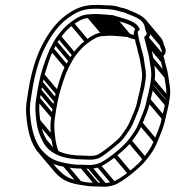

<svg xmlns="http://www.w3.org/2000/svg" viewBox="-20 -670 692 758"><path d="M347 -599.5H365C369.4 -599.5 374 -599.2 378.3 -598.5H378.8C383.2 -598.5 387.6 -598.2 392.9 -597.5L415 -595.5H415.3C420.7 -595.5 422.9 -594.8 424.2 -594C456.9 -582.2 498.1 -577 513.6 -554.9C502.8 -539.1 511.5 -524.6 512.5 -515.7L516.1 -499.2L520.5 -483.3C524.2 -463.5 530.8 -447.5 534.1 -424.8C537.8 -399.3 544 -381.9 539.3 -352L535.6 -329C533.7 -317 526.7 -290.5 523.5 -277.7L523.4 -277.3L523.4 -277C518.1 -243.6 506.1 -223.3 494.4 -193.7C484.1 -167.7 474.5 -157.9 457.6 -133.6C451.3 -124.6 434.7 -109.6 409.2 -89.6C384.9 -70.6 368.4 -59.7 363 -58.2C354.1 -55.6 346 -54.5 339.6 -54.5C330.5 -54.5 321.4 -54.8 312.3 -55.5L312.1 -55.5H311.8C235 -55.5 185.5 -75 163.1 -119.2C150.9 -141.8 142.5 -164.4 139 -194C135.5 -223.3 132.2 -244.2 137.8 -280L143.1 -313C144.7 -323.5 146.6 -333.3 148.7 -342.5L155.4 -372.2C166.5 -409 176.3 -443.5 191.1 -473.5L205.2 -499.5C209.3 -507.2 213.4 -513.8 218.9 -521.1C233.8 -540.7 249.3 -558.1 267.6 -571.2C286 -584.2 304.8 -598.5 329.8 -598.5H330.2C335.5 -599.2 341.1 -599.5 347 -599.5ZM538.3 -276.7C541 -290.7 548.4 -315.3 550.6 -329L554.3 -352C559.6 -385.6 551.4 -405.2 549.2 -428.8C547.9 -443.2 544 -457.2 540.3 -470C538.1 -476.5 536.2 -482.8 535.4 -488.7L530.9 -505L527.6 -520.3C524.1 -543.1 519.6 -542.2 532.2 -554.3L529.8 -559.2C513.8 -590.6 463.3 -597.2 432.2 -607.9C427 -610.3 423.3 -610.4 417.9 -610.5L396.8 -612.5C391.9 -612.9 385.4 -613.2 381.7 -613.5C375.9 -614 372.4 -614.5 367.3 -614.5H349.3C343.3 -614.5 336.4 -613.6 331.7 -613.5C299.4 -612.6 277.7 -595.3 260.1 -582.9C239.6 -568.3 222.5 -549 207.4 -528.9C201.6 -521.3 195.9 -512.7 191.8 -504.5L177.7 -478.5C163.6 -445.8 150.9 -411.4 140.7 -373.8L133.9 -343.5C131.8 -334 129.8 -323.8 128.1 -313L122.8 -280C116.9 -242.2 120.4 -218.9 123.9 -190C127.6 -158.7 136.8 -134 149.4 -110.8C174.3 -61.7 230.1 -40.7 309.2 -40.5C317.9 -39.9 327.9 -39.5 337.3 -39.5C345.6 -39.5 354.5 -40.7 365.2 -43.8C376.7 -47.2 392.7 -59 417.4 -78.4C443.4 -98.7 460.9 -113.9 469.6 -126.4C485.6 -149.4 497.2 -161.8 508.4 -190.3C519.3 -217.9 531.7 -241.4 538.3 -276.7ZM232.6 -11.6C261.6 -6.8 273.4 -4.5 302.5 -4.5C312.5 -3.8 322.1 -3.5 331.6 -3.5C343.7 -3.5 356.7 -5.7 369.8 -9.8C401.2 -18.8 479.7 -83.5 497.8 -109.2C516.2 -133.1 529.8 -150.4 542 -181.2C553.6 -210.4 567 -237.4 574 -274.7C576.4 -287.4 584.4 -314.9 586.6 -329L590.3 -352C596.2 -389.8 587.9 -413.6 584.9 -440C582.3 -463.1 573.9 -483.8 570.6 -502.7L565.8 -520C584.1 -539.1 569.2 -557.5 566.8 -566.4C560 -608.5 509.9 -620 477.5 -634.9C467.6 -639.3 457.2 -639.1 450.5 -642C435.1 -648.5 408.8 -649.4 388.3 -649.5C383.9 -650 377.8 -650.5 373 -650.5H355C303.7 -650.5 271.2 -632.3 240.3 -609.8C199.7 -580.2 170 -537.7 145.6 -490.5C119.7 -440.2 102.4 -378.2 92.1 -313L86.8 -280C83 -255.9 81.7 -235.1 83.7 -214.2C88.9 -157.1 100.2 -102.6 132.4 -66.6C157.8 -38.2 180.9 -20.1 232.6 -11.6ZM559.1 -275.4 559.1 -275C553.8 -241.7 540 -215 528 -184.7C516.5 -155.8 504.9 -141.3 486.1 -116.9C475.7 -103.7 458 -85.4 428.9 -62.6C400.3 -40.2 379.4 -27.7 367.6 -24.2C355.4 -20.5 344.4 -18.5 333.9 -18.5C324.8 -18.5 315.3 -18.8 305.6 -19.5L305.3 -19.5H305.1C276.4 -19.5 266.2 -20.7 237.6 -26.4C188.8 -35.5 171.1 -49.5 144.3 -77.6C116.1 -111.3 103.9 -162.1 98.8 -217.8C97 -237.4 98.2 -256.7 101.8 -280L107.1 -313C117.2 -377.1 134.2 -437.5 159 -485.5C182.6 -531.4 210.9 -571.2 248 -598.2C277.6 -619.8 305.2 -635.5 352.7 -635.5H370.7C375 -635.5 380 -635.2 385 -634.5H385.5C404.2 -634.5 429.8 -632.4 442.9 -627.9C454.3 -624 462.1 -623.5 469.7 -621C502.9 -605.9 546.7 -597.7 551.8 -561.8C555.1 -538.4 567.8 -539 549.4 -524.2L551.3 -513.3L555.8 -497.3C559.7 -475.5 567.5 -456.8 569.8 -436C573.1 -407.5 580.7 -386.4 575.3 -352L571.6 -329C569.6 -316.1 562.9 -288.8 559.1 -275.4ZM228.9 -13.7 288.4 57 300.7 46.4 241.2 -24.3ZM297.8 -6.7 357.3 64 369.6 53.4 310 -17.3ZM326.6 -5.7 386.1 65 398.4 54.4 338.9 -16.3ZM362.6 -11.7 422.1 59 434.3 48.4 374.8 -22.3ZM426.9 -51.7 486.4 19 498.7 8.4 439.2 -62.3ZM485.8 -107.7 545.3 -37 557.6 -47.6 498.1 -118.3ZM528.8 -177.7 588.4 -107 600.7 -117.6 541.1 -188.3ZM560.4 -269.7 619.9 -199 632.2 -209.6 572.7 -280.3ZM573 -323.7 632.5 -253 644.8 -263.6 585.3 -334.3ZM576.6 -346.7 636.1 -276 648.4 -286.6 588.9 -357.3ZM571.2 -432.7 630.7 -362 643 -372.6 583.5 -443.3ZM557.1 -494.7 616.6 -424 628.8 -434.6 569.3 -505.3ZM553.2 -558.7 612.7 -488 625 -498.6 565.5 -569.3ZM150.1 -109.7 180.5 -73.6 192.8 -84.2 162.4 -120.3ZM125.3 -186.7 184.8 -116 197.1 -126.6 137.6 -197.3ZM124.2 -274.7 183.7 -204 196 -214.6 136.5 -285.3ZM129.4 -307.7 188.9 -237 201.2 -247.6 141.7 -318.3ZM135.2 -337.7 194.7 -267 207 -277.6 147.5 -348.3ZM141.9 -367.7 201.4 -297 213.7 -307.6 154.2 -378.3ZM178.3 -470.7 237.8 -400 250 -410.6 190.5 -481.3ZM192.4 -496.7 251.9 -426 264.1 -436.6 204.6 -507.3ZM207 -519.7 266.5 -449 278.8 -459.6 219.3 -530.3ZM257.8 -571.7 317.3 -501 329.5 -511.6 270 -582.3ZM324.8 -600.7 384.3 -530 396.6 -540.6 337.1 -611.3ZM342 -601.7 401.5 -531 413.8 -541.6 354.3 -612.3ZM360 -601.7 419.5 -531 431.8 -541.6 372.3 -612.3ZM373.8 -600.7 433.3 -530 445.6 -540.6 386.1 -611.3ZM388.7 -599.7 448.2 -529 460.5 -539.6 401 -610.3ZM410.4 -597.7 469.9 -527 482.2 -537.6 422.7 -608.3ZM422.1 -595.7 481.6 -525 493.8 -535.6 434.3 -606.3ZM406.5 -528.8 424.5 -528.8C428.9 -528.8 433.4 -528.3 437.8 -527.8H438.3C442.7 -527.8 447.1 -527.5 452.4 -526.8L474.5 -524.8H474.8C479.6 -524.8 482.4 -524 483.3 -523.6C492.6 -518.7 505.6 -516.6 516.5 -513.5L522.7 -528C512 -531 499.9 -534.1 491.7 -537.2C486.4 -539.3 482.8 -539.7 477.4 -539.8L456.3 -541.8C451.4 -542.2 444.9 -542.5 441.2 -542.8C435.4 -543.3 431.9 -543.8 426.8 -543.8L408.8 -543.8C402.9 -543.8 395.9 -542.9 391.2 -542.8C358.9 -541.9 337.2 -524.6 319.6 -512.2C299.1 -497.6 282 -478.3 266.9 -458.2C261.1 -450.6 255.4 -442 251.4 -433.8L237.2 -407.8C219.8 -376.5 212.2 -339.7 200.2 -303.1L193.4 -272.8C191.3 -263.3 189.3 -253.1 187.6 -242.3L182.4 -209.3C176.4 -171.5 179.9 -148.2 183.4 -119.3C185.9 -98.5 190.7 -80.7 197.4 -64.2L211.6 -71.6C205.3 -87.1 200.8 -103.7 198.5 -123.3C195 -152.6 191.7 -173.5 197.4 -209.3L202.6 -242.3C204.3 -252.8 206.1 -262.6 208.2 -271.8L214.9 -301.5C226 -338.3 235.8 -372.8 250.6 -402.8L264.7 -428.8C268.9 -436.5 272.9 -443.1 278.4 -450.4C293.3 -470 308.8 -487.4 327.2 -500.4C345.5 -513.5 364.3 -527.8 389.3 -527.8H389.8C395 -528.3 400.5 -528.8 406.5 -528.8ZM542.6 -582.1 602.1 -511.4C607 -505.7 610.2 -499.1 611.3 -491.1C613.3 -475.6 621.8 -469.8 618.2 -462.7L563.8 -527.3L551.5 -516.7L615.3 -440.9L621.4 -445.8C645.9 -465.4 628.3 -486.7 626.3 -495.7C624.2 -505.6 620.5 -514.8 614.4 -522L554.9 -592.8ZM618.6 -204.7 618.6 -204.3C613.3 -171 599.5 -144.3 587.5 -114C576 -85.1 564.4 -70.6 545.6 -46.2C535.5 -32.8 517.5 -14.6 488.4 8.1C459.8 30.6 438.9 43 427.1 46.6C414.9 50.2 403.9 52.2 393.4 52.2C384.3 52.2 374.8 51.9 365.1 51.2L364.8 51.2H364.6C336.8 51.2 323.9 52 296.9 44.3L296.8 44.3C248.3 37.2 229.7 20.3 203.8 -6.9L144.6 -77.3L132.3 -66.7L191.9 4.2C216.4 33.3 240.5 50.6 292.1 59.1C321.1 63.9 332.9 66.2 362 66.2C372 66.9 381.6 67.2 391.1 67.2C403.2 67.2 416.3 65 429.3 60.9C460.8 51.9 539.2 -12.8 557.3 -38.5C575.7 -62.4 589.3 -79.7 601.5 -110.5C613.1 -139.6 626.5 -166.7 633.5 -203.9C635.9 -216.7 643.9 -244.2 646.1 -258.3L649.8 -281.3C655.8 -319.1 647.5 -342.9 644.4 -369.3C641.8 -392.4 633.4 -413.1 630.1 -432L625.2 -449.6L564.9 -521.3L552.6 -510.7L611.3 -441L615.3 -426.6C619.2 -404.8 627 -386 629.3 -365.3C632.6 -336.8 640.2 -315.7 634.8 -281.3L631.1 -258.3C629.1 -245.3 621.9 -218.3 618.6 -204.7Z"/></svg>

Font: CiSf OpenHand
Style: GlsObl
Weight: 400
Foundry: Cannot Into Space Fonts
Version: Version 0.7892